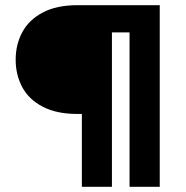

<svg xmlns="http://www.w3.org/2000/svg" viewBox="-20 -720 715 740"><path d="M295.5 -280.8H277.9Q197.9 -280.8 144.4 -308.9Q90.9 -336.9 65.6 -384.4Q40.4 -431.9 40.4 -489.9Q40.4 -548.4 65.9 -595.9Q91.4 -643.5 144.6 -671.7Q197.9 -700 277.9 -700H595.7V0H479.3V-595.1H411.4V0H295.5Z"/></svg>

Font: AF Albert Sans Medium
Style: Regular
Weight: 500
Designer: Andreas Rasmussen
Foundry: a.Foundry
Version: Version 1.300;Glyphs 3.2 (3231)